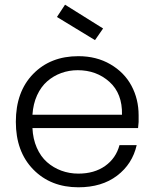

<svg xmlns="http://www.w3.org/2000/svg" viewBox="-20 -795 662 823"><path d="M313 -494.1Q275.9 -494.1 242.4 -481.9Q209 -469.7 182.4 -446.5Q155.8 -423.3 138.9 -386.5Q122.1 -349.6 119.1 -303.2H502.9Q504.9 -394 449.2 -444.1Q393.6 -494.1 313 -494.1ZM47.9 -272.9Q47.9 -401.9 122.1 -478Q196.3 -554.2 315.9 -554.2Q393.6 -554.2 453.1 -519.5Q512.7 -484.9 543.5 -427.5Q574.2 -370.1 574.2 -300.8V-272Q574.2 -268.1 571.8 -246.1H119.1Q121.1 -199.7 137.7 -161.9Q154.3 -124 181.4 -100.1Q208.5 -76.2 242.9 -63.5Q277.3 -50.8 315.9 -50.8Q384.3 -50.8 430.7 -83.7Q477.1 -116.7 492.2 -172.9H565.9Q547.4 -91.8 481.9 -42Q416.5 7.8 315.9 7.8Q197.3 7.8 122.6 -68.6Q47.9 -145 47.9 -272.9ZM224.1 -722.2 258.8 -774.9 421.9 -672.9 387.2 -623Z"/></svg>

Font: PoppinsZ Light
Style: Regular
Weight: 300
Designer: Ninad Kale (Devanagari), Jonny Pinhorn (Latin)
Foundry: Indian Type Foundry
Version: Version 3.002;FEAKit 1.0